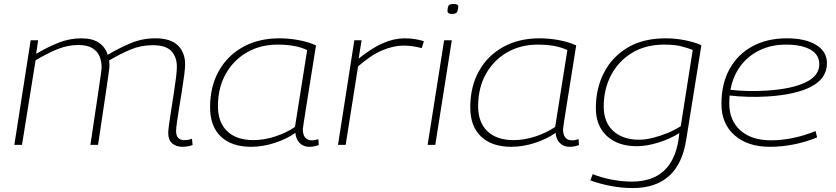

<svg xmlns="http://www.w3.org/2000/svg" viewBox="-20 -737 4253 977"><path d="M908 10Q876 10 856 -7.5Q836 -25 836 -60Q836 -74 840.5 -106Q845 -138 851.5 -179.5Q858 -221 864.5 -263Q871 -305 875.5 -341Q880 -377 880 -397Q880 -447 852 -477Q824 -507 757 -507Q697 -507 643.5 -484.5Q590 -462 535 -429Q537 -415 537 -397Q535 -376 519.5 -271.5Q504 -167 479 0H440Q465 -170 481 -274.5Q497 -379 497 -394Q497 -425 486.5 -450.5Q476 -476 450 -492Q424 -508 378 -508Q325 -508 273 -487Q221 -466 161 -430L92 0H53L136 -532H174L164 -463Q221 -497 277.5 -519.5Q334 -542 394 -542Q451 -542 484 -519Q517 -496 528 -458Q587 -493 645.5 -517.5Q704 -542 771 -542Q848 -542 885 -506Q922 -470 922 -409Q922 -391 917.5 -355.5Q913 -320 906 -276.5Q899 -233 892 -190.5Q885 -148 880.5 -115.5Q876 -83 876 -70Q876 -24 919 -24Q939 -24 957 -31L960 1Q948 6 933.5 8Q919 10 908 10Z M1554 10Q1524 10 1505 -9Q1486 -28 1483 -61Q1438 -29 1377 -9.5Q1316 10 1258 10Q1159 10 1104 -42Q1049 -94 1049 -191Q1049 -296 1093 -375Q1137 -454 1216.5 -498Q1296 -542 1401 -542Q1452 -542 1501.5 -532.5Q1551 -523 1588 -506Q1557 -312 1539 -199Q1521 -86 1521 -80Q1521 -23 1567 -23Q1584 -23 1600 -29L1602 1Q1580 10 1554 10ZM1481 -91 1543 -482Q1486 -510 1393 -510Q1305 -510 1236.5 -470.5Q1168 -431 1128.5 -360.5Q1089 -290 1089 -197Q1089 -114 1136.5 -69Q1184 -24 1270 -24Q1323 -24 1380 -42.5Q1437 -61 1481 -91Z M1820 -532 1805 -439Q1874 -494 1930 -518Q1986 -542 2039 -542Q2069 -542 2095 -537.5Q2121 -533 2137 -527L2126 -492Q2105 -498 2080.5 -501.5Q2056 -505 2033 -505Q1983 -505 1925.5 -481Q1868 -457 1802 -399L1739 0H1700L1783 -532Z M2289 -717Q2312 -717 2312 -703Q2310 -679 2303 -672.5Q2296 -666 2279 -666Q2257 -666 2257 -682Q2258 -705 2265 -711Q2272 -717 2289 -717ZM2156 0 2240 -532H2279L2195 0Z M2878 10Q2848 10 2829 -9Q2810 -28 2807 -61Q2762 -29 2701 -9.5Q2640 10 2582 10Q2483 10 2428 -42Q2373 -94 2373 -191Q2373 -296 2417 -375Q2461 -454 2540.5 -498Q2620 -542 2725 -542Q2776 -542 2825.5 -532.5Q2875 -523 2912 -506Q2881 -312 2863 -199Q2845 -86 2845 -80Q2845 -23 2891 -23Q2908 -23 2924 -29L2926 1Q2904 10 2878 10ZM2805 -91 2867 -482Q2810 -510 2717 -510Q2629 -510 2560.5 -470.5Q2492 -431 2452.5 -360.5Q2413 -290 2413 -197Q2413 -114 2460.5 -69Q2508 -24 2594 -24Q2647 -24 2704 -42.5Q2761 -61 2805 -91Z M2984 181 2996 149Q3040 167 3093 177Q3146 187 3195 187Q3401 187 3433 -29L3437 -60Q3390 -30 3330 -11.5Q3270 7 3221 7Q3124 7 3068 -45Q3012 -97 3012 -187Q3012 -287 3053.5 -367.5Q3095 -448 3174 -495Q3253 -542 3367 -542Q3416 -542 3464.5 -532.5Q3513 -523 3549 -507L3472 -27Q3434 220 3199 220Q3146 220 3089.5 209.5Q3033 199 2984 181ZM3505 -483Q3479 -493 3446 -501.5Q3413 -510 3360 -510Q3265 -510 3196 -468Q3127 -426 3089.5 -354.5Q3052 -283 3052 -195Q3052 -115 3100.5 -70.5Q3149 -26 3234 -26Q3264 -26 3302 -35.5Q3340 -45 3377.5 -60.5Q3415 -76 3444 -95Z M4138 -38Q4083 -15 4021 -2.5Q3959 10 3898 10Q3784 10 3717.5 -49Q3651 -108 3651 -208Q3651 -310 3692 -385Q3733 -460 3808 -501Q3883 -542 3984 -542Q4078 -542 4133 -508.5Q4188 -475 4188 -415Q4188 -339 4109.5 -297Q4031 -255 3884 -246Q3835 -243 3785 -244.5Q3735 -246 3693 -251Q3691 -231 3691 -210Q3691 -124 3747.5 -73.5Q3804 -23 3904 -23Q4013 -23 4130 -70ZM3979 -510Q3906 -510 3847 -482Q3788 -454 3749 -402.5Q3710 -351 3697 -280Q3738 -275 3785.5 -274Q3833 -273 3881 -276Q4008 -284 4078.5 -317.5Q4149 -351 4149 -410Q4149 -459 4104 -484.5Q4059 -510 3979 -510Z"/></svg>

Font: Georama Extended ExtraLight
Style: Italic
Weight: 200
Width: 7
Italic angle: -9°
Designer: Jean-Baptiste Levee
Foundry: Production Type
Version: Version 1.000